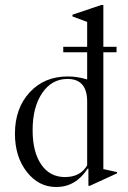

<svg xmlns="http://www.w3.org/2000/svg" viewBox="-20 -741 512 771"><path d="M206 10Q135 10 87.5 -51Q40 -112 40 -204Q40 -306 99 -370Q158 -434 252 -434Q291 -434 330 -422V-531H234V-553H330V-653L271 -675V-682L387 -721H395V-553H448V-531H395V-62L450 -50V-45L341 5H335V-63L332 -64Q284 10 206 10ZM241 -30Q303 -30 330 -77V-333Q330 -424 251 -424Q188 -424 149.5 -367.5Q111 -311 111 -218Q111 -131 145.5 -80.5Q180 -30 241 -30Z"/></svg>

Font: Libre Caslon Display
Style: Regular
Weight: 400
Designer: Pablo Impallari, Rodrigo Fuenzalida
Foundry: Pablo Impallari, Rodrigo Fuenzalida
Version: Version 1.002